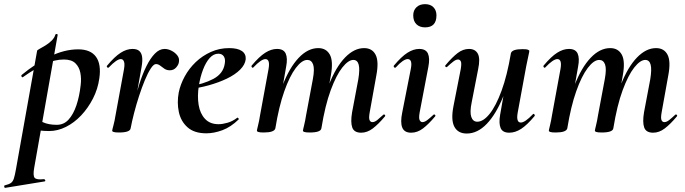

<svg xmlns="http://www.w3.org/2000/svg" viewBox="-92 -631 3305 926"><path d="M-67 275Q-70 276 -71.5 270Q-73 264 -69 263Q-49 258 -39.5 251.5Q-30 245 -25 229.5Q-20 214 -15 185L87 -386Q87 -389 99 -395.5Q111 -402 127.5 -412Q144 -422 157.5 -435.5Q171 -449 175 -464Q177 -468 182 -467Q187 -466 186 -462L73 178Q66 217 75.5 227Q85 237 120 233Q124 233 126 238Q128 243 123 244ZM145 1Q120 1 95.5 -2Q71 -5 57 -8L67 -70Q88 -54 115 -41.5Q142 -29 182 -29Q216 -29 239 -54.5Q262 -80 276.5 -123Q291 -166 297 -220Q301 -252 295.5 -280Q290 -308 271.5 -326Q253 -344 216 -344Q172 -344 125 -322.5Q78 -301 20 -260Q16 -256 12.5 -261Q9 -266 13 -270Q77 -323 147.5 -358Q218 -393 285 -393Q345 -393 371 -357Q397 -321 387 -253Q380 -202 356.5 -156Q333 -110 299.5 -74.5Q266 -39 226 -19Q186 1 145 1Z M538 -12 528 -13Q538 -66 551 -120.5Q564 -175 579.5 -224Q595 -273 614 -311.5Q633 -350 655 -372.5Q677 -395 702 -395Q718 -395 735 -386.5Q752 -378 763 -364Q774 -350 771 -333Q770 -320 758 -306Q746 -292 727 -292Q712 -292 701 -299.5Q690 -307 680.5 -314.5Q671 -322 660 -322Q649 -322 635 -300.5Q621 -279 606.5 -244Q592 -209 578.5 -167.5Q565 -126 554.5 -85Q544 -44 538 -12ZM482 8Q463 8 456 5.5Q449 3 449 0Q449 -4 455 -26Q461 -48 465 -74L506 -297Q509 -314 508 -324.5Q507 -335 502.5 -340.5Q498 -346 490 -346Q481 -346 466.5 -336Q452 -326 433 -306Q429 -302 425 -306.5Q421 -311 425 -315Q461 -358 490 -376.5Q519 -395 547 -395Q569 -395 580 -385Q591 -375 593.5 -356Q596 -337 591 -309L538 -12Q535 8 482 8Z M903 12Q845 12 812.5 -17Q780 -46 770.5 -91Q761 -136 770 -185Q778 -224 799 -262.5Q820 -301 852 -331.5Q884 -362 925 -380.5Q966 -399 1013 -399Q1054 -399 1074.5 -385Q1095 -371 1093 -345Q1090 -319 1066 -295Q1042 -271 1002.5 -252Q963 -233 914.5 -219.5Q866 -206 816 -201L818 -214Q889 -225 937 -250.5Q985 -276 992 -324Q996 -346 987.5 -359Q979 -372 961 -372Q938 -372 919.5 -351.5Q901 -331 887.5 -296Q874 -261 867 -218Q859 -167 866 -125Q873 -83 897 -57.5Q921 -32 962 -32Q981 -32 1005.5 -39Q1030 -46 1052 -63Q1054 -65 1057.5 -61Q1061 -57 1059 -55Q1021 -18 980.5 -3Q940 12 903 12Z M1650 9Q1616 9 1607 -16Q1598 -41 1606 -89L1636 -248Q1644 -296 1638 -319Q1632 -342 1612 -342Q1588 -342 1559 -305.5Q1530 -269 1503 -196Q1476 -123 1458 -12L1440 -13Q1460 -135 1494 -221.5Q1528 -308 1572 -353.5Q1616 -399 1664 -399Q1703 -399 1719.5 -367Q1736 -335 1723 -267L1691 -89Q1686 -61 1690.5 -51.5Q1695 -42 1704 -42Q1715 -42 1727.5 -52Q1740 -62 1756 -77Q1760 -81 1764 -77Q1768 -73 1764 -69Q1733 -32 1706 -11.5Q1679 9 1650 9ZM1180 8Q1161 8 1154 5.5Q1147 3 1147 0Q1147 -4 1152.5 -26Q1158 -48 1162 -74L1203 -297Q1212 -346 1188 -346Q1178 -346 1163.5 -336Q1149 -326 1130 -306Q1127 -302 1123 -306.5Q1119 -311 1122 -315Q1158 -358 1187 -376.5Q1216 -395 1244 -395Q1276 -395 1286 -372.5Q1296 -350 1288 -309L1236 -12Q1231 8 1180 8ZM1402 8Q1383 8 1376 5.5Q1369 3 1369 0Q1369 -4 1374.5 -26Q1380 -48 1384 -74L1417 -250Q1426 -299 1418 -320.5Q1410 -342 1390 -342Q1364 -342 1334.5 -303Q1305 -264 1279 -190.5Q1253 -117 1236 -12L1218 -13Q1237 -132 1270.5 -218.5Q1304 -305 1348.5 -352Q1393 -399 1443 -399Q1481 -399 1498.5 -368Q1516 -337 1504 -269L1458 -12Q1455 8 1402 8Z M1891 9Q1858 9 1848 -16Q1838 -41 1848 -89L1889 -297Q1899 -346 1874 -346Q1864 -346 1849.5 -336Q1835 -326 1817 -306Q1813 -302 1809 -306.5Q1805 -311 1808 -315Q1844 -358 1873 -376.5Q1902 -395 1930 -395Q1962 -395 1972 -372.5Q1982 -350 1974 -309L1932 -89Q1927 -61 1932 -51.5Q1937 -42 1945 -42Q1956 -42 1969 -52Q1982 -62 1998 -77Q2002 -81 2006 -77Q2010 -73 2006 -69Q1975 -32 1948 -11.5Q1921 9 1891 9ZM1958 -499Q1932 -499 1916.5 -514Q1901 -529 1901 -557Q1901 -581 1916.5 -596Q1932 -611 1958 -611Q1984 -611 1998.5 -596Q2013 -581 2013 -557Q2013 -499 1958 -499Z M2159 13Q2117 13 2099.5 -19.5Q2082 -52 2095 -119L2130 -297Q2135 -326 2130.5 -335Q2126 -344 2117 -344Q2107 -344 2094 -334Q2081 -324 2065 -309Q2061 -305 2057 -309Q2053 -313 2057 -317Q2089 -355 2115 -375Q2141 -395 2170 -395Q2200 -395 2212.5 -372Q2225 -349 2214 -297L2183 -138Q2173 -90 2181 -67Q2189 -44 2210 -44Q2239 -44 2269.5 -82Q2300 -120 2327 -193.5Q2354 -267 2372 -374L2390 -373Q2371 -255 2336 -168Q2301 -81 2256 -34Q2211 13 2159 13ZM2364 9Q2332 9 2322.5 -13.5Q2313 -36 2320 -77L2372 -374Q2377 -394 2428 -394Q2448 -394 2454.5 -391Q2461 -388 2461 -386Q2461 -382 2456 -360Q2451 -338 2446 -312L2405 -89Q2396 -40 2420 -40Q2430 -40 2444.5 -50Q2459 -60 2478 -80Q2481 -84 2485 -79.5Q2489 -75 2486 -71Q2450 -28 2421.5 -9.5Q2393 9 2364 9Z M3058 9Q3024 9 3015 -16Q3006 -41 3014 -89L3044 -248Q3052 -296 3046 -319Q3040 -342 3020 -342Q2996 -342 2967 -305.5Q2938 -269 2911 -196Q2884 -123 2866 -12L2848 -13Q2868 -135 2902 -221.5Q2936 -308 2980 -353.5Q3024 -399 3072 -399Q3111 -399 3127.5 -367Q3144 -335 3131 -267L3099 -89Q3094 -61 3098.5 -51.5Q3103 -42 3112 -42Q3123 -42 3135.5 -52Q3148 -62 3164 -77Q3168 -81 3172 -77Q3176 -73 3172 -69Q3141 -32 3114 -11.5Q3087 9 3058 9ZM2588 8Q2569 8 2562 5.5Q2555 3 2555 0Q2555 -4 2560.5 -26Q2566 -48 2570 -74L2611 -297Q2620 -346 2596 -346Q2586 -346 2571.5 -336Q2557 -326 2538 -306Q2535 -302 2531 -306.5Q2527 -311 2530 -315Q2566 -358 2595 -376.5Q2624 -395 2652 -395Q2684 -395 2694 -372.5Q2704 -350 2696 -309L2644 -12Q2639 8 2588 8ZM2810 8Q2791 8 2784 5.5Q2777 3 2777 0Q2777 -4 2782.5 -26Q2788 -48 2792 -74L2825 -250Q2834 -299 2826 -320.5Q2818 -342 2798 -342Q2772 -342 2742.5 -303Q2713 -264 2687 -190.5Q2661 -117 2644 -12L2626 -13Q2645 -132 2678.5 -218.5Q2712 -305 2756.5 -352Q2801 -399 2851 -399Q2889 -399 2906.5 -368Q2924 -337 2912 -269L2866 -12Q2863 8 2810 8Z"/></svg>

Font: Cormorant Light
Style: Italic
Weight: 300
Italic angle: -10°
Designer: Christian Thalmann (Catharsis Fonts)
Foundry: Catharsis Fonts
Version: Version 4.000